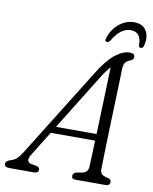

<svg xmlns="http://www.w3.org/2000/svg" viewBox="-132 -936 802 1006"><g transform="rotate(10 269.5 -433.0)"><path d="M87.5 -87Q64 -48 98 -40.5L125.5 -36Q143 -31 142.5 -19Q142.5 0 117.5 0H-11Q-38.5 0 -38.5 -19Q-38 -34 -11 -42.5Q18.5 -48.5 45.5 -92L340 -565Q386 -640.5 427.2 -673Q468.5 -705.5 504.5 -705.5Q531.5 -705.5 531.5 -686.5Q531.5 -671.5 512.5 -664.5Q497 -659.5 488.5 -648Q480 -636.5 479.5 -614Q478.5 -573.5 476.8 -517.8Q475 -462 472.8 -400Q470.5 -338 468.8 -277Q467 -216 465.5 -164Q464 -112 463.5 -77.5Q463.5 -60 472.2 -51.8Q481 -43.5 508 -37.5Q523 -33 523 -20Q522 0 499.5 0H337.5Q318.5 0 319.5 -18Q319.5 -31.5 336.5 -37.5L372 -44Q399.5 -51.5 400 -81.5Q401.5 -107 402.8 -142.5Q404 -178 405.5 -219.5H169.5ZM368 -541 191 -255H407Q409 -314.5 411.2 -378.8Q413.5 -443 415.5 -503.5Q417.5 -564 419 -612Q407.5 -599 394.2 -581Q381 -563 368 -541ZM488.5 -822Q436.5 -822 394.5 -751.5Q386 -739.5 377 -739.5Q363 -739.5 369 -758.5Q384 -806.5 420.2 -836.2Q456.5 -866 500.5 -866Q544.5 -866 564.2 -835.5Q584 -805 572.5 -756.5Q569.5 -739.5 556 -739.5Q546.5 -739.5 545 -751.5Q547 -822 488.5 -822Z"/></g></svg>

Font: Fraunces 144pt S100 Light
Style: Italic
Weight: 300
Italic angle: -16°
Version: Version 1.000; ttfautohint (v1.8.3)